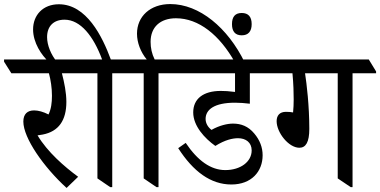

<svg xmlns="http://www.w3.org/2000/svg" viewBox="-59 -916 1873 946"><path d="M269 10 326 -45C258 -95 175 -167 126 -249C135 -250 143 -252 151 -253C230 -268 268 -323 268 -414C268 -459 258 -509 246 -555H382V-564L346 -623H-39V-612L-3 -555H182C191 -522 197 -483 197 -444C197 -410 193 -378 180 -352C155 -365 130 -372 109 -372C76 -372 56 -354 56 -317C56 -236 156 -93 269 10Z M484 6H494V-555H610V-564L574 -623H487C445 -737 367 -895 231 -895C153 -895 104 -842 104 -771C104 -706 145 -644 182 -611H222C192 -646 173 -694 173 -733C173 -788 206 -819 259 -819C338 -819 402 -737 444 -623H304V-612L340 -555H421V-37Z M712 6H722V-555H838V-564L802 -623H703C689 -651 683 -680 683 -710C683 -783 731 -826 808 -826C920 -826 1023 -744 1099 -608H1147C1063 -780 923 -896 780 -896C681 -896 616 -835 616 -750C616 -706 634 -659 664 -623H532V-613L568 -555H649V-37ZM1132 -742C1164 -742 1181 -761 1181 -797C1181 -834 1164 -852 1132 -852C1100 -852 1084 -834 1084 -797C1084 -761 1100 -742 1132 -742Z M1081 -7C1180 -7 1235 -71 1235 -151C1235 -190 1221 -226 1194 -258C1164 -294 1129 -307 1089 -307C1061 -307 1022 -298 983 -276C966 -289 954 -308 954 -330C954 -376 997 -410 1099 -410C1124 -410 1146 -408 1172 -405V-555H1312V-564L1276 -623H760V-613L796 -555H1099V-463C1069 -467 1048 -468 1029 -468C942 -468 893 -429 893 -362C893 -295 950 -234 1002 -197C1050 -227 1087 -235 1114 -235C1152 -235 1181 -214 1181 -175C1181 -119 1126 -78 1051 -78C980 -78 915 -124 856 -212L819 -186C893 -71 979 -7 1081 -7Z M1416 -188C1448 -188 1465 -216 1465 -281C1465 -395 1452 -503 1444 -555H1605V-37L1669 6H1678V-555H1794V-564L1758 -623H1234V-612L1270 -555H1382C1387 -500 1388 -460 1388 -426C1388 -408 1387 -378 1385 -362C1376 -364 1364 -365 1350 -365C1319 -365 1304 -347 1304 -319C1304 -263 1363 -188 1416 -188Z"/></svg>

Font: Noto Serif Devanagari SemiCondensed
Style: Regular
Weight: 400
Width: 4
Designer: Universal Thirst, Indian Type Foundry and the Monotype Design Team
Foundry: Monotype Imaging Inc.
Version: Version 2.004